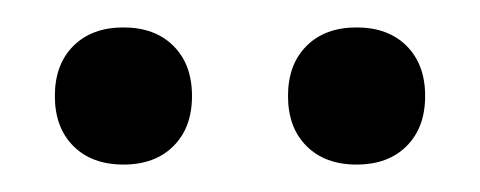

<svg xmlns="http://www.w3.org/2000/svg" viewBox="-20 -810 350 140"><path d="M20 -740Q20 -763 33.5 -776.5Q47 -790 70 -790Q93 -790 106.5 -776.5Q120 -763 120 -740Q120 -717 106.5 -703.5Q93 -690 70 -690Q47 -690 33.5 -703.5Q20 -717 20 -740ZM190 -740Q190 -763 203.5 -776.5Q217 -790 240 -790Q263 -790 276.5 -776.5Q290 -763 290 -740Q290 -717 276.5 -703.5Q263 -690 240 -690Q217 -690 203.5 -703.5Q190 -717 190 -740Z"/></svg>

Font: ZCOOL XiaoWei
Style: Regular
Weight: 400
Version: Version 1.000